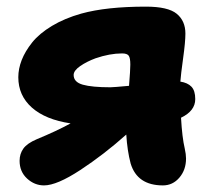

<svg xmlns="http://www.w3.org/2000/svg" viewBox="-20 -521 645 579"><path d="M112.8 38.1Q84 38.1 61.5 17.3Q39.1 -3.4 39.1 -36.1Q39.1 -57.1 50.5 -73Q62 -88.9 90.8 -101.1Q149.9 -125.5 192.9 -148.9Q117.2 -160.2 76.2 -196.5Q35.2 -232.9 35.2 -288.1Q35.2 -313.5 45.4 -339.8Q55.7 -366.2 77.1 -393.1Q98.6 -419.9 136.7 -442.9Q174.8 -465.8 225.1 -480Q300.8 -501 419.9 -501Q486.8 -501 512.9 -479.5Q539.1 -458 539.1 -419.9Q539.1 -394.5 532.2 -345.2Q525.4 -295.9 523.9 -274.9Q545.9 -271.5 557.4 -259.5Q568.8 -247.6 568.8 -222.2Q568.8 -186.5 525.9 -166Q529.3 -106 537.1 -73.2Q541 -55.7 541 -43Q541 -8.8 521 14.6Q501 38.1 471.2 38.1Q394 38.1 374 -27.8Q363.8 -66.4 360.8 -115.2Q293 -54.7 222.2 -8.3Q151.4 38.1 112.8 38.1ZM202.1 -294.9Q202.1 -273.4 229.7 -265.6Q257.3 -257.8 313 -257.8Q321.8 -257.8 369.1 -262.2Q373 -310.1 373 -326.2Q373 -346.2 368.2 -353Q363.3 -359.9 348.1 -359.9Q311 -359.9 268.1 -345.2Q241.7 -335.4 221.9 -321.8Q202.1 -308.1 202.1 -294.9Z"/></svg>

Font: Shantell Sans Bouncy
Style: Regular
Weight: 800
Designer: Stephen Nixon, Anya Danilova, Shantell Martin
Foundry: Arrow Type
Version: Version 1.006;[9816181b4]